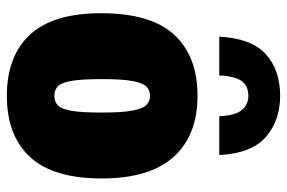

<svg xmlns="http://www.w3.org/2000/svg" viewBox="-162 -684 857 574"><g transform="rotate(90 267.0 -397.5)"><path d="M267 11Q148.5 11 84.2 -58Q20 -127 20 -271Q20 -419 84.2 -489Q148.5 -559 267 -559Q385.5 -559 449.8 -487.2Q514 -415.5 514 -273Q514 -127.5 449.8 -58.2Q385.5 11 267 11ZM267 -131Q284 -131 295 -141Q306 -151 311.5 -181Q317 -211 317 -271Q317 -333 311.2 -364.2Q305.5 -395.5 294.2 -406.2Q283 -417 267 -417Q251 -417 239.8 -406.5Q228.5 -396 222.8 -365Q217 -334 217 -273Q217 -212 222.5 -181.5Q228 -151 239 -141Q250 -131 267 -131ZM90 -624Q95.5 -721 142.8 -763.5Q190 -806 267 -806Q340.5 -806 389.8 -763.5Q439 -721 444 -624H328Q326 -672 309.2 -691.5Q292.5 -711 267 -711Q238 -711 223.2 -691.5Q208.5 -672 206 -624Z"/></g></svg>

Font: Encode Sans Condensed Black
Style: Regular
Weight: 900
Width: 3
Designer: Multiple Designers
Foundry: Impallari Type
Version: Version 3.000; ttfautohint (v1.8.3) -l 8 -r 50 -G 200 -x 14 